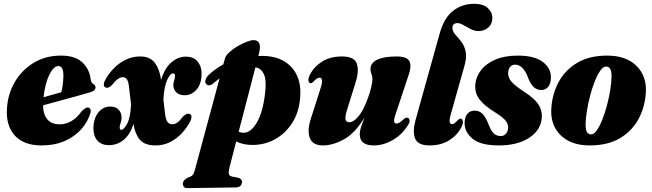

<svg xmlns="http://www.w3.org/2000/svg" viewBox="-20 -755 3432 1010"><path d="M457 -165Q443.5 -116.5 409 -76.8Q374.5 -37 321 -13.5Q267.5 10 198 10Q105 10 57.8 -42.2Q10.5 -94.5 16.5 -183.5Q21 -260.5 58 -323.8Q95 -387 157.5 -424.8Q220 -462.5 301 -462.5Q376.5 -462.5 414 -426Q451.5 -389.5 457 -337.5Q460 -317.5 473 -311.5Q482.5 -305.5 482.5 -295.5Q482.5 -287.5 476.2 -280.8Q470 -274 452.5 -269Q431.5 -262.5 389.5 -251Q347.5 -239.5 298.2 -226Q249 -212.5 206.5 -201Q207 -153.5 228.8 -127.2Q250.5 -101 294.5 -101Q326 -101 355.2 -117.8Q384.5 -134.5 409 -169Q432 -193 446 -189Q453.5 -186.5 455.8 -179.8Q458 -173 457 -165ZM287 -407.5Q262 -407.5 239.5 -361.8Q217 -316 209 -243.5Q234 -250.5 258.8 -257.5Q283.5 -264.5 302.5 -270Q312.5 -306 313.5 -358Q313.5 -407.5 287 -407.5Z M826.5 -338.5 827 -333.5Q845 -394.5 880.2 -425.8Q915.5 -457 957 -457Q999.5 -457 1020.5 -430.2Q1041.5 -403.5 1040.5 -363.5Q1039 -311.5 1013.2 -282.8Q987.5 -254 951 -254Q922 -254 906.2 -270.2Q890.5 -286.5 892 -311Q893 -322 896.8 -333.5Q900.5 -345 900.5 -356.5Q900.5 -369 890 -369Q875 -369 859.2 -334Q843.5 -299 839.5 -231.5L849 -151.5Q852 -127 860.8 -114.2Q869.5 -101.5 887.5 -101.5Q901.5 -101.5 914 -111Q926.5 -120.5 945 -144.5Q957 -155 965.5 -156.5Q974 -158 980 -154.5Q987.5 -149.5 987.2 -139.5Q987 -129.5 981.5 -118Q964.5 -84.5 937.5 -55.2Q910.5 -26 875.5 -8Q840.5 10 798.5 10Q741 10 715.8 -20Q690.5 -50 682 -102.5Q665 -48 631.2 -19.8Q597.5 8.5 553 8.5Q513 8.5 492 -16Q471 -40.5 471.5 -80Q471.5 -129.5 496.2 -162Q521 -194.5 560.5 -194.5Q588.5 -194.5 604 -178Q619.5 -161.5 619.5 -137Q619.5 -121.5 614.5 -108.2Q609.5 -95 609.5 -85Q609.5 -72 619 -72Q630.5 -72 648 -102.5Q665.5 -133 669.5 -204.5L657.5 -306Q652 -349 626.5 -349Q614.5 -349 601 -340Q587.5 -331 567.5 -306Q555.5 -295.5 547.2 -293.8Q539 -292 533 -296Q525.5 -301 526 -310.8Q526.5 -320.5 532 -331.5Q549.5 -365 577 -393.8Q604.5 -422.5 640 -440.2Q675.5 -458 717 -458Q770 -458 795 -423.8Q820 -389.5 826.5 -338.5Z M1099.5 -314.5Q1089.5 -306.5 1080 -306.2Q1070.5 -306 1064.5 -313Q1057 -321.5 1061.5 -335.5Q1066 -349.5 1079 -362Q1095 -377 1114 -390.8Q1133 -404.5 1154.5 -416L1163 -446Q1167 -462.5 1185.8 -479.8Q1204.5 -497 1229.2 -511.5Q1254 -526 1277.2 -535Q1300.5 -544 1313.5 -544Q1360 -544 1342.5 -474L1339 -460.5Q1347.5 -461 1357 -461Q1426 -461 1472.5 -434Q1519 -407 1541.2 -359.8Q1563.5 -312.5 1559.5 -251.5Q1555.5 -171 1520 -113Q1484.5 -55 1429 -23.8Q1373.5 7.5 1309 7.5Q1258.5 7.5 1222.5 -11L1187.5 124.5Q1182 146.5 1183.5 158.5Q1185 170.5 1202 174L1231.5 179.5Q1253 185.5 1253 201.5Q1253 215 1244 223Q1235 231 1221 231L966.5 234.5Q942 235 942 210.5Q942 194.5 964.5 181Q987.5 173.5 994 165Q1000.5 156.5 1005.5 137.5L1135 -342.5Q1116.5 -329.5 1099.5 -314.5ZM1374 -261Q1383.5 -332 1368 -364.8Q1352.5 -397.5 1323.5 -400.5L1235.5 -62Q1247.5 -56.5 1261.5 -56.5Q1299 -56.5 1330.8 -110Q1362.5 -163.5 1374 -261Z M2121 -136Q2132 -136 2134.2 -124Q2136.5 -112 2126.5 -97.5Q2098 -49.5 2048.2 -19.8Q1998.5 10 1946 10Q1872.5 10 1872.5 -48.5Q1872.5 -67 1880.5 -90.2Q1888.5 -113.5 1897.5 -137Q1847.5 -53.5 1789 -21.8Q1730.5 10 1679.5 10Q1623.5 10 1609.2 -30.5Q1595 -71 1616.5 -135L1665.5 -288Q1676 -320 1674 -333.2Q1672 -346.5 1661 -346.5Q1647 -346.5 1627.5 -324Q1620.5 -317 1615 -317Q1606.5 -317 1603 -328.5Q1599.5 -340 1610 -361Q1630.5 -403 1673.5 -430.5Q1716.5 -458 1779 -458Q1843.5 -458 1856.8 -420.8Q1870 -383.5 1851 -322.5L1805 -175Q1795 -142.5 1797.5 -127.2Q1800 -112 1818 -112Q1839 -112 1864.8 -141.8Q1890.5 -171.5 1914 -235.5Q1927 -270 1933 -296.5Q1939 -323 1939 -340Q1939 -354 1934 -365.5Q1929 -377 1929 -393Q1929 -423.5 1964 -440.8Q1999 -458 2067.5 -458Q2122.5 -458 2134.5 -431.2Q2146.5 -404.5 2126.5 -351.5L2063.5 -161.5Q2052 -130 2053.2 -117.5Q2054.5 -105 2065.5 -105Q2073 -105 2081.8 -110.2Q2090.5 -115.5 2106.5 -130.5Q2114.5 -136 2121 -136Z M2474.5 -735Q2521.5 -735 2545.8 -712.8Q2570 -690.5 2570 -661Q2570 -628.5 2548.2 -610Q2526.5 -591.5 2497.5 -591.5Q2476.5 -591.5 2456 -602Q2435.5 -612.5 2417.8 -623Q2400 -633.5 2387 -633.5Q2360 -633.5 2360 -607.5Q2360 -590.5 2374.2 -574.5Q2388.5 -558.5 2405 -538Q2421.5 -517.5 2429 -486.8Q2436.5 -456 2423.5 -409.5L2354.5 -165Q2343 -126.5 2345.2 -114.2Q2347.5 -102 2357.5 -102Q2370 -102 2388.5 -123.5Q2396.5 -131 2402.5 -131Q2411 -131 2414.5 -119.5Q2418 -108 2407.5 -87Q2387 -45 2343.8 -17.5Q2300.5 10 2239.5 10Q2178 10 2163.5 -26.8Q2149 -63.5 2166.5 -125.5L2293 -579Q2315.5 -660.5 2363 -697.8Q2410.5 -735 2474.5 -735Z M2614.5 -39.5Q2631.5 -39.5 2642 -52.2Q2652.5 -65 2653 -84.5Q2653 -105 2638 -122.5Q2623 -140 2582 -165.5Q2527 -199.5 2501.8 -232.8Q2476.5 -266 2480.5 -312Q2484.5 -353.5 2511.5 -387.5Q2538.5 -421.5 2587 -442Q2635.5 -462.5 2704 -462.5Q2790 -462.5 2833.5 -430.5Q2877 -398.5 2878 -351.5Q2878.5 -318 2864.8 -299.8Q2851 -281.5 2828 -281.5Q2804 -281.5 2786.8 -297.5Q2769.5 -313.5 2754.5 -355Q2729.5 -415 2689.5 -415Q2673 -415 2663 -402.5Q2653 -390 2653 -369.5Q2652.5 -347 2670 -326Q2687.5 -305 2737.5 -272Q2798.5 -233 2817.2 -197.2Q2836 -161.5 2828 -120Q2817 -62 2757 -26Q2697 10 2604 10Q2509 10 2466.5 -24.8Q2424 -59.5 2424 -107.5Q2424 -137 2437.8 -155Q2451.5 -173 2477 -173Q2503 -173 2520 -154.2Q2537 -135.5 2551.5 -97Q2564.5 -64 2578.8 -51.8Q2593 -39.5 2614.5 -39.5Z M3174 -462.5Q3273.5 -462.5 3327.8 -409Q3382 -355.5 3377.5 -271Q3374 -196.5 3340.8 -132.5Q3307.5 -68.5 3243.2 -29.2Q3179 10 3081 10Q3016.5 10 2970.2 -14.2Q2924 -38.5 2900.5 -81.8Q2877 -125 2880 -181.5Q2884 -257.5 2917.5 -321.2Q2951 -385 3015 -423.8Q3079 -462.5 3174 -462.5ZM3089 -48Q3104 -48 3119.2 -69.2Q3134.5 -90.5 3148.2 -125.2Q3162 -160 3173 -201Q3184 -242 3190.2 -281.8Q3196.5 -321.5 3197 -352Q3197 -383 3189 -394Q3181 -405 3168.5 -405Q3153 -405 3137.8 -383.5Q3122.5 -362 3108.8 -327.2Q3095 -292.5 3084.2 -251.5Q3073.5 -210.5 3067.2 -170.8Q3061 -131 3060.5 -100.5Q3060.5 -69.5 3068.5 -58.8Q3076.5 -48 3089 -48Z"/></svg>

Font: Fraunces 144pt Soft Black
Style: Italic
Weight: 900
Italic angle: -16°
Version: Version 1.000;[b76b70a41]